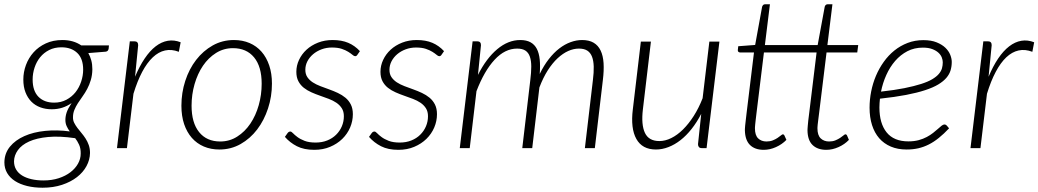

<svg xmlns="http://www.w3.org/2000/svg" viewBox="-44 -692 4851 897"><path d="M209 -212.5Q241 -212.5 266.2 -226Q291.5 -239.5 308.8 -261.2Q326 -283 335.2 -310.8Q344.5 -338.5 344.5 -366.5Q344.5 -418.5 316.8 -444.8Q289 -471 243 -471Q210.5 -471 185.5 -458.2Q160.5 -445.5 143.5 -424.5Q126.5 -403.5 117.5 -376.2Q108.5 -349 108.5 -320.5Q108.5 -267.5 135.5 -240Q162.5 -212.5 209 -212.5ZM306.5 -46.5Q234.5 -57 181 -52Q127.5 -47 92.2 -31Q57 -15 39.5 9.5Q22 34 21.5 61.5Q21.5 83 31.2 99.8Q41 116.5 59 127.8Q77 139 102.5 145Q128 151 159 151Q198.5 151 230.5 140.5Q262.5 130 285.2 112.5Q308 95 320.5 72.5Q333 50 333 26Q333.5 1.5 325.5 -16Q317.5 -33.5 306 -48ZM465 -480 463.5 -464Q462.5 -459 459.5 -455.2Q456.5 -451.5 449.5 -450.5L368.5 -444Q377.5 -428.5 382.5 -409.8Q387.5 -391 387.5 -368Q387 -340.5 380.2 -318Q373.5 -295.5 363.5 -276.8Q353.5 -258 341.8 -241.8Q330 -225.5 320 -210Q310 -194.5 303.5 -178.5Q297 -162.5 297 -144.5Q296.5 -130.5 302.5 -118.5Q308.5 -106.5 317.5 -94.5Q326.5 -82.5 336.8 -70.5Q347 -58.5 356 -44.5Q365 -30.5 370.8 -14Q376.5 2.5 376.5 23Q376 54.5 360.2 83.8Q344.5 113 315.5 135.5Q286.5 158 245.8 171.5Q205 185 155 185Q115.5 185 82.8 177Q50 169 26.2 153.8Q2.5 138.5 -10.5 116.5Q-23.5 94.5 -23.5 66.5Q-23 24.5 2.2 -6.5Q27.5 -37.5 69.8 -56.2Q112 -75 167 -80.5Q222 -86 282 -78Q273.5 -89.5 267.5 -102.5Q261.5 -115.5 261.5 -131.5Q261.5 -149 267.5 -167Q273.5 -185 290.5 -210.5Q270.5 -196.5 247.5 -189Q224.5 -181.5 197.5 -181.5Q169 -181.5 144.5 -190.5Q120 -199.5 102.5 -217.2Q85 -235 75 -260.8Q65 -286.5 65 -320.5Q65 -355 77.2 -388.2Q89.5 -421.5 112.8 -447.5Q136 -473.5 170 -489.2Q204 -505 247.5 -505Q299 -505 335.5 -480Z M587 -333.5Q607.5 -382.5 631.8 -418.5Q656 -454.5 683.2 -475.5Q710.5 -496.5 740 -501.5Q769.5 -506.5 800 -494.5L791.5 -450Q757.5 -463 727 -456.2Q696.5 -449.5 669.8 -424.2Q643 -399 620.2 -356Q597.5 -313 579.5 -254L549 0H502.5L562.5 -499H584Q601.5 -499 601.5 -481Z M985 -31Q1028.5 -31 1064.2 -53.8Q1100 -76.5 1125.5 -114.2Q1151 -152 1164.8 -200.8Q1178.5 -249.5 1178.5 -301Q1178.5 -381 1143 -424Q1107.5 -467 1044.5 -467Q1001 -467 965.2 -444.5Q929.5 -422 904.2 -384.8Q879 -347.5 865 -299Q851 -250.5 851 -198Q851 -118.5 886.2 -74.8Q921.5 -31 985 -31ZM981 6.5Q941 6.5 908.2 -7.5Q875.5 -21.5 852.2 -48Q829 -74.5 816.2 -112.2Q803.5 -150 803.5 -198Q803.5 -258.5 821.5 -314Q839.5 -369.5 872.2 -412Q905 -454.5 950 -479.8Q995 -505 1049 -505Q1089 -505 1121.8 -491Q1154.5 -477 1177.8 -450.5Q1201 -424 1213.8 -386.2Q1226.5 -348.5 1226.5 -301.5Q1226.5 -241 1208.2 -185.5Q1190 -130 1157.5 -87.2Q1125 -44.5 1080 -19Q1035 6.5 981 6.5Z M1626 -436.5Q1622 -429.5 1615 -429.5Q1610 -429.5 1602.8 -435.8Q1595.5 -442 1583.2 -449.8Q1571 -457.5 1552.5 -463.8Q1534 -470 1506.5 -470Q1481 -470 1458.2 -461.5Q1435.5 -453 1418.8 -438.8Q1402 -424.5 1392.2 -405.8Q1382.5 -387 1382.5 -366Q1382.5 -345.5 1392 -331.5Q1401.5 -317.5 1417.2 -307.2Q1433 -297 1452.8 -289.5Q1472.5 -282 1493.5 -274.5Q1514.5 -267 1534.2 -257.8Q1554 -248.5 1569.8 -235.5Q1585.5 -222.5 1595 -203.8Q1604.5 -185 1604.5 -158.5Q1604.5 -126.5 1591.8 -96.5Q1579 -66.5 1555.2 -43.2Q1531.5 -20 1498.2 -6Q1465 8 1424 8Q1376 8 1343.2 -8.8Q1310.5 -25.5 1287 -52.5L1299 -69.5Q1304.5 -77.5 1312.5 -77.5Q1317.5 -77.5 1325 -69.5Q1332.5 -61.5 1345.5 -51.8Q1358.5 -42 1379 -34Q1399.5 -26 1430.5 -26Q1460.5 -26 1484.8 -35.8Q1509 -45.5 1526.2 -62.5Q1543.5 -79.5 1553 -101.8Q1562.5 -124 1562.5 -149Q1562.5 -171 1553 -186Q1543.5 -201 1527.8 -211.8Q1512 -222.5 1492.2 -230Q1472.5 -237.5 1451.5 -244.8Q1430.5 -252 1410.8 -260.8Q1391 -269.5 1375.2 -282Q1359.5 -294.5 1350 -312.5Q1340.5 -330.5 1340.5 -356.5Q1340.5 -385.5 1353 -412.2Q1365.5 -439 1388 -459.8Q1410.5 -480.5 1441.8 -492.8Q1473 -505 1510 -505Q1552 -505 1582.8 -492Q1613.5 -479 1637.5 -453Z M2019 -436.5Q2015 -429.5 2008 -429.5Q2003 -429.5 1995.8 -435.8Q1988.5 -442 1976.2 -449.8Q1964 -457.5 1945.5 -463.8Q1927 -470 1899.5 -470Q1874 -470 1851.2 -461.5Q1828.5 -453 1811.8 -438.8Q1795 -424.5 1785.2 -405.8Q1775.5 -387 1775.5 -366Q1775.5 -345.5 1785 -331.5Q1794.5 -317.5 1810.2 -307.2Q1826 -297 1845.8 -289.5Q1865.5 -282 1886.5 -274.5Q1907.5 -267 1927.2 -257.8Q1947 -248.5 1962.8 -235.5Q1978.5 -222.5 1988 -203.8Q1997.5 -185 1997.5 -158.5Q1997.5 -126.5 1984.8 -96.5Q1972 -66.5 1948.2 -43.2Q1924.5 -20 1891.2 -6Q1858 8 1817 8Q1769 8 1736.2 -8.8Q1703.5 -25.5 1680 -52.5L1692 -69.5Q1697.5 -77.5 1705.5 -77.5Q1710.5 -77.5 1718 -69.5Q1725.5 -61.5 1738.5 -51.8Q1751.5 -42 1772 -34Q1792.5 -26 1823.5 -26Q1853.5 -26 1877.8 -35.8Q1902 -45.5 1919.2 -62.5Q1936.5 -79.5 1946 -101.8Q1955.5 -124 1955.5 -149Q1955.5 -171 1946 -186Q1936.5 -201 1920.8 -211.8Q1905 -222.5 1885.2 -230Q1865.5 -237.5 1844.5 -244.8Q1823.5 -252 1803.8 -260.8Q1784 -269.5 1768.2 -282Q1752.5 -294.5 1743 -312.5Q1733.5 -330.5 1733.5 -356.5Q1733.5 -385.5 1746 -412.2Q1758.5 -439 1781 -459.8Q1803.5 -480.5 1834.8 -492.8Q1866 -505 1903 -505Q1945 -505 1975.8 -492Q2006.5 -479 2030.5 -453Z M2104 0 2164 -499H2185.5Q2203 -499 2203 -481L2189 -342Q2228 -419.5 2279 -462.2Q2330 -505 2386.5 -505Q2415.5 -505 2434.5 -494.5Q2453.5 -484 2464 -463.8Q2474.5 -443.5 2477.5 -414Q2480.5 -384.5 2477.5 -346.5Q2497 -386.5 2520.2 -416.2Q2543.5 -446 2569.2 -465.8Q2595 -485.5 2622 -495.2Q2649 -505 2675.5 -505Q2708 -505 2729.2 -492.5Q2750.5 -480 2762 -456Q2773.5 -432 2775.8 -397.2Q2778 -362.5 2772.5 -318L2735 0H2688.5L2726 -318Q2730.5 -353.5 2729.8 -381Q2729 -408.5 2721.8 -427.2Q2714.5 -446 2699.8 -455.5Q2685 -465 2660.5 -465Q2636 -465 2610.8 -453.8Q2585.5 -442.5 2561.2 -420Q2537 -397.5 2515.2 -363.5Q2493.5 -329.5 2476 -283.5L2442.5 0H2396L2433.5 -318Q2438 -353.5 2438 -381Q2438 -408.5 2431.5 -427.2Q2425 -446 2410.8 -455.5Q2396.5 -465 2372 -465Q2315 -465 2266.8 -413Q2218.5 -361 2182 -266L2150.5 0Z M3317 -497.5 3257 0H3235Q3225.5 0 3221.2 -5Q3217 -10 3217 -18.5L3232 -160Q3211.5 -120.5 3187 -89.5Q3162.5 -58.5 3135.2 -37.2Q3108 -16 3078.8 -4.8Q3049.5 6.5 3020.5 6.5Q2956.5 6.5 2929 -42.8Q2901.5 -92 2912.5 -181L2950 -497.5H2997L2959.5 -181Q2951 -109.5 2969 -71.2Q2987 -33 3036.5 -33Q3064 -33 3092.2 -47Q3120.5 -61 3147 -87.2Q3173.5 -113.5 3197 -150.2Q3220.5 -187 3238.5 -233L3270 -497.5Z M3436 -83.5Q3436 -86.5 3436.2 -91Q3436.5 -95.5 3437.2 -104.5Q3438 -113.5 3439.8 -127.8Q3441.5 -142 3444 -164L3478.5 -447H3413.5Q3408.5 -447 3405.5 -450Q3402.5 -453 3403 -458.5L3405 -476L3484 -482L3516.5 -660.5Q3518 -665 3521.2 -668.5Q3524.5 -672 3529.5 -672H3553L3529.5 -481.5H3776L3809 -660.5Q3810 -665 3813.5 -668.5Q3817 -672 3822 -672H3845L3821.5 -481.5H3965.5L3961 -447H3817.5L3783 -165.5Q3780.5 -145 3778.8 -132Q3777 -119 3776.2 -110.8Q3775.5 -102.5 3775.2 -98.5Q3775 -94.5 3775 -92.5Q3775 -60 3790.2 -45.5Q3805.5 -31 3829.5 -31Q3846 -31 3858.8 -36.2Q3871.5 -41.5 3881 -47.8Q3890.5 -54 3896.5 -59.2Q3902.5 -64.5 3905.5 -64.5Q3908.5 -64.5 3910 -63.2Q3911.5 -62 3913 -59.5L3922 -38.5Q3902 -17.5 3873.5 -4.8Q3845 8 3816.5 8Q3775.5 8 3752.2 -14.5Q3729 -37 3728.5 -83.5Q3728.5 -86.5 3728.8 -91Q3729 -95.5 3729.8 -104.5Q3730.5 -113.5 3732 -127.8Q3733.5 -142 3736.5 -164L3771 -447H3525L3490.5 -165.5Q3488 -145 3486.5 -132Q3485 -119 3484.2 -110.8Q3483.5 -102.5 3483.2 -98.5Q3483 -94.5 3483 -92.5Q3483 -60 3498 -45.5Q3513 -31 3537 -31Q3553.5 -31 3566.5 -36.2Q3579.5 -41.5 3588.8 -47.8Q3598 -54 3604.2 -59.2Q3610.5 -64.5 3613.5 -64.5Q3618 -64.5 3620.5 -59.5L3630 -38.5Q3609.5 -17.5 3581.2 -4.8Q3553 8 3524 8Q3483 8 3460 -14.5Q3437 -37 3436 -83.5Z M4267.5 -469.5Q4227.5 -469.5 4195.2 -452.8Q4163 -436 4138.2 -407.5Q4113.5 -379 4096.8 -341.8Q4080 -304.5 4072 -264Q4135.5 -271 4181.5 -280.2Q4227.5 -289.5 4259.5 -299.8Q4291.5 -310 4311.5 -322Q4331.5 -334 4342.2 -346.8Q4353 -359.5 4356.8 -373Q4360.5 -386.5 4360.5 -401Q4360.5 -411.5 4355.8 -423.8Q4351 -436 4340 -446Q4329 -456 4311.2 -462.8Q4293.5 -469.5 4267.5 -469.5ZM4390 -92.5Q4365.5 -66.5 4342.2 -47.8Q4319 -29 4295.2 -17Q4271.5 -5 4246 0.8Q4220.5 6.5 4191.5 6.5Q4150 6.5 4117.8 -7.2Q4085.5 -21 4063.5 -46.2Q4041.5 -71.5 4030 -107.8Q4018.5 -144 4018.5 -189Q4018.5 -226.5 4026 -264.5Q4033.5 -302.5 4048.2 -337.5Q4063 -372.5 4084.8 -403Q4106.5 -433.5 4134.5 -456Q4162.5 -478.5 4196.5 -491.5Q4230.5 -504.5 4270 -504.5Q4306.5 -504.5 4331.8 -494.2Q4357 -484 4372.8 -468.8Q4388.5 -453.5 4395.5 -435.8Q4402.5 -418 4402.5 -402.5Q4402.5 -382 4397 -363.5Q4391.5 -345 4377.5 -328.5Q4363.5 -312 4339.5 -297.5Q4315.5 -283 4278.2 -270.8Q4241 -258.5 4189 -248.5Q4137 -238.5 4067 -231Q4066 -221 4065.2 -210.5Q4064.5 -200 4064.5 -190Q4064.5 -115.5 4098.2 -73.5Q4132 -31.5 4200 -31.5Q4226.5 -31.5 4247.8 -37.2Q4269 -43 4285.8 -52Q4302.5 -61 4315.2 -71Q4328 -81 4338 -90Q4348 -99 4355.2 -104.8Q4362.5 -110.5 4368.5 -110.5Q4374.5 -110.5 4379 -105.5Z M4574.5 -333.5Q4595 -382.5 4619.2 -418.5Q4643.5 -454.5 4670.8 -475.5Q4698 -496.5 4727.5 -501.5Q4757 -506.5 4787.5 -494.5L4779 -450Q4745 -463 4714.5 -456.2Q4684 -449.5 4657.2 -424.2Q4630.5 -399 4607.8 -356Q4585 -313 4567 -254L4536.5 0H4490L4550 -499H4571.5Q4589 -499 4589 -481Z"/></svg>

Font: Lato 2
Style: Italic
Weight: 300
Italic angle: -7°
Designer: Lukasz Dziedzic with Adam Twardoch and Botio Nikoltchev
Foundry: tyPoland Lukasz Dziedzic
Version: Version 2.015; 2015-08-06; http://www.latofonts.com/